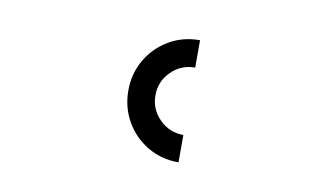

<svg xmlns="http://www.w3.org/2000/svg" viewBox="-42 -833 686 415"><g transform="rotate(10 301.0 -626.0)"><path d="M368.2 -491.7Q330.1 -491.7 299.8 -509.8Q269.5 -527.8 252 -558.3Q234.4 -588.9 234.4 -626Q234.4 -663.1 252 -693.4Q269.5 -723.6 299.8 -741.7Q330.1 -759.8 368.2 -759.8V-699.7Q337.4 -699.7 315.7 -678.2Q293.9 -656.7 293.9 -626Q293.9 -595.2 315.7 -573.5Q337.4 -551.8 368.2 -551.8Z"/></g></svg>

Font: Vazir Code Hack
Style: Code-Hack
Weight: 400
Foundry: DejaVu fonts team - Redesigned by Saber Rastikerdar
Version: Version 1.1.2